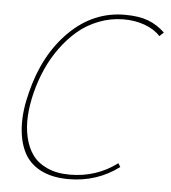

<svg xmlns="http://www.w3.org/2000/svg" viewBox="-49 -685 658 740"><g transform="rotate(5 280.0 -315.0)"><path d="M429.2 -67.9 438 -54.2Q353 9.8 243.2 9.8Q178.2 9.8 134 -13.4Q89.8 -36.6 69.1 -78.6Q48.3 -120.6 45.9 -179.2Q43.5 -237.8 62 -309.1Q98.6 -458 190.9 -549.1Q283.2 -640.1 404.8 -640.1Q459 -640.1 494.6 -626.7Q530.3 -613.3 560.1 -585L543.9 -569.8Q521.5 -594.7 483.4 -608.6Q445.3 -622.6 399.9 -622.1Q351.1 -621.6 306.2 -604.2Q261.2 -586.9 226.1 -557.4Q190.9 -527.8 161.6 -487.8Q132.3 -447.8 112.3 -402.8Q92.3 -357.9 80.1 -309.1Q68.4 -261.7 65.9 -219Q63.5 -176.3 72.3 -137.2Q81.1 -98.1 101.3 -69.8Q121.6 -41.5 158.4 -24.7Q195.3 -7.8 246.1 -7.8Q349.1 -7.8 429.2 -67.9Z"/></g></svg>

Font: Sinkin Sans 100 Thin Italic
Style: Regular
Weight: 100
Italic angle: -112°
Designer: Keith Bates
Foundry: K-Type
Version: Sinkin Sans (version 1.0)  by Keith Bates   •   © 2014   www